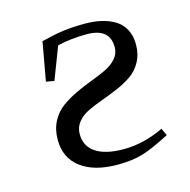

<svg xmlns="http://www.w3.org/2000/svg" viewBox="-77 -531 608 614"><g transform="rotate(-15 227.5 -224.5)"><path d="M75.2 -119.1Q75.2 -153.8 89.1 -180.2Q103 -206.5 125.5 -222.7Q147.9 -238.8 174.8 -251.5Q201.7 -264.2 228.5 -274.2Q255.4 -284.2 277.8 -294.9Q300.3 -305.7 314.2 -321.8Q328.1 -337.9 328.1 -358.9Q328.1 -421.9 252 -421.9Q199.2 -421.9 154.8 -411.1L113.8 -304.2L86.9 -309.1L109.9 -437Q152.8 -447.8 183.3 -451.9Q213.9 -456.1 254.9 -456.1Q283.7 -456.1 308.1 -450.7Q332.5 -445.3 352.8 -433.3Q373 -421.4 384.5 -400.1Q396 -378.9 396 -350.1Q396 -317.4 382.3 -292.5Q368.7 -267.6 346.7 -252.7Q324.7 -237.8 298.3 -226.6Q272 -215.3 245.6 -205.8Q219.2 -196.3 197.3 -185.8Q175.3 -175.3 161.6 -158.4Q147.9 -141.6 147.9 -119.1Q147.9 -78.6 179.9 -57.4Q211.9 -36.1 272 -36.1Q338.4 -36.1 404.8 -67.9L416 -43.9Q359.4 -14.6 324.5 -3.9Q289.6 6.8 240.2 6.8Q163.1 6.8 119.1 -26.4Q75.2 -59.6 75.2 -119.1Z"/></g></svg>

Font: Dehuti
Style: Book
Weight: 400
Version: Version 1.2